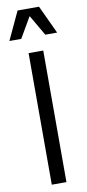

<svg xmlns="http://www.w3.org/2000/svg" viewBox="-105 -968 458 1006"><g transform="rotate(-10 124.0 -465.0)"><path d="M85 -700H163V0H85ZM67 -930H181L251 -780H188L124 -890L60 -780H-3Z"/></g></svg>

Font: Uncut Sans Variable
Style: Regular
Weight: 400
Designer: Kasper Nordkvist
Foundry: UNCUT.wtf
Version: Version 1.304;Glyphs 3.2 (3246)